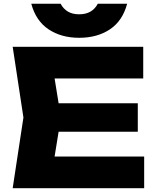

<svg xmlns="http://www.w3.org/2000/svg" viewBox="-20 -998 834 1018"><path d="M710.6 -450.4V-299.6H162V-450.4ZM303 -375 254.2 -73.6 170.2 -168H744.4V0H47.2L104.2 -375L47.2 -750H739.4V-582H170.2L254.2 -676.4ZM145.8 -978.2H301.4Q315.8 -951 340 -936.6Q364.2 -922.2 399.8 -922.2Q435.4 -922.2 459.8 -936.6Q484.2 -951 498.6 -978.2H654.2Q629.8 -887 562.6 -842.3Q495.4 -797.6 399.8 -797.6Q305.2 -797.6 237.8 -842.3Q170.4 -887 145.8 -978.2Z"/></svg>

Font: Unbounded
Style: Regular
Weight: 400
Designer: Luke Prowse, Jean-Baptiste Morizot, Fátima Lázaro, Florian Runge
Foundry: NaN
Version: Version 1.701;gftools[0.9.28.dev5+ged2979d]